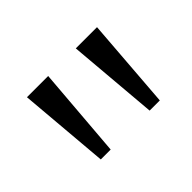

<svg xmlns="http://www.w3.org/2000/svg" viewBox="-60 -831 467 467"><g transform="rotate(-45 173.5 -597.0)"><path d="M73 -480 53 -714H126L107 -480ZM241 -480 221 -714H294L276 -480Z"/></g></svg>

Font: Noto Serif Gurmukhi Light
Style: Regular
Weight: 300
Designer: Vaibhav Singh and the Monotype Design Team
Foundry: Monotype Imaging Inc.
Version: Version 2.004; ttfautohint (v1.8.4.7-5d5b)